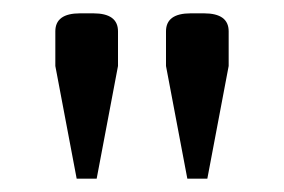

<svg xmlns="http://www.w3.org/2000/svg" viewBox="-20 -670 426 288"><path d="M63 -571V-623Q63 -650 100 -650H120Q157 -650 157 -623V-571L125 -402H95ZM229 -571V-623Q229 -650 266 -650H286Q323 -650 323 -623V-571L291 -402H261Z"/></svg>

Font: Changa Light
Style: Regular
Weight: 300
Designer: Eduardo Rodriguez Tunni
Foundry: Eduardo Rodriguez Tunni
Version: Version 2.002; ttfautohint (v1.5) -l 8 -r 50 -G 110 -x 14 -H